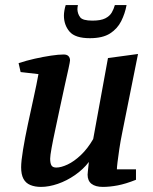

<svg xmlns="http://www.w3.org/2000/svg" viewBox="-20 -725 599 754"><path d="M141 9Q117 9 99 1.5Q81 -6 72 -23Q63 -40 63 -68Q63 -92 70.5 -137.5Q78 -183 89.5 -237Q101 -291 112.5 -343Q124 -395 131 -434L61 -442L53 -477Q83 -487 116.5 -494.5Q150 -502 180 -506.5Q210 -511 230 -511Q243 -511 249 -504.5Q255 -498 255 -488Q255 -483 249 -455.5Q243 -428 234 -388Q225 -348 215.5 -302.5Q206 -257 197 -215.5Q188 -174 182.5 -143.5Q177 -113 177 -102Q177 -84 182 -75.5Q187 -67 201 -67Q220 -67 245.5 -79Q271 -91 297.5 -116Q324 -141 346 -179L404 -497L522 -513L460 -204Q453 -170 448.5 -139.5Q444 -109 441.5 -88Q439 -67 439 -60H514V-19Q474 -3 442.5 3Q411 9 384 9Q355 9 339.5 -3Q324 -15 324 -39Q324 -43 325 -51.5Q326 -60 327 -70.5Q328 -81 329 -89Q307 -60 274.5 -37.5Q242 -15 207 -3Q172 9 141 9ZM333 -575Q275 -575 253 -601Q231 -627 231 -664Q231 -673 233 -684.5Q235 -696 238 -705H286Q284 -696 284 -688Q285 -670 295 -657Q305 -644 343 -644Q376 -644 393.5 -653Q411 -662 419 -676Q427 -690 431 -705H477Q471 -672 456 -642Q441 -612 412 -593.5Q383 -575 333 -575Z"/></svg>

Font: Manuale SemiBold
Style: Italic
Weight: 600
Italic angle: -11°
Designer: Eduardo Tunni / Pablo Cosgaya
Foundry: Eduardo Tunni / Pablo Cosgaya
Version: Version 1.002